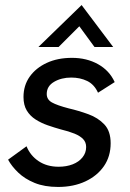

<svg xmlns="http://www.w3.org/2000/svg" viewBox="-20 -731 516 760"><path d="M210 9Q156 9 117 -7Q78 -23 52 -48Q26 -73 12 -99L85 -152Q100 -115 133 -93Q166 -71 212 -71Q243 -71 267.5 -80.5Q292 -90 306.5 -108Q321 -126 321 -149Q321 -168 309 -180.5Q297 -193 275 -202Q253 -211 220 -219Q195 -226 169 -235Q143 -244 121 -258Q99 -272 86 -293.5Q73 -315 73 -347Q73 -393 97.5 -427.5Q122 -462 165 -482Q208 -502 265 -502Q323 -502 368 -477Q413 -452 434 -406L368 -364Q353 -397 325 -410.5Q297 -424 262 -424Q223 -424 194 -407Q165 -390 165 -359Q165 -337 185.5 -325.5Q206 -314 252 -302Q291 -293 329.5 -279Q368 -265 393 -238.5Q418 -212 418 -164Q418 -112 391.5 -73.5Q365 -35 318 -13Q271 9 210 9ZM132 -545 303 -711 428 -545H354L294 -627L212 -545Z"/></svg>

Font: Hanken Grotesk Medium
Style: Italic
Weight: 500
Italic angle: -8°
Designer: Alfredo Marco Pradil
Foundry: Hanken Design Co.
Version: Version 3.013